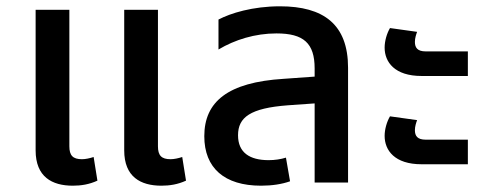

<svg xmlns="http://www.w3.org/2000/svg" viewBox="-20 -579 1545 609"><path d="M211 10C237 10 263 6 289 -6L277 -81C265 -77 251 -74 240 -74C211 -74 200 -86 200 -115V-548H93V-102C93 -18 145 10 211 10ZM492 10C518 10 544 6 570 -6L558 -81C546 -77 532 -74 521 -74C492 -74 481 -86 481 -115V-548H374V-102C374 -18 426 10 492 10Z M868 -559C781 -559 711 -537 673 -517V-422C725 -453 789 -473 857 -473C943 -473 978 -442 978 -362V-336L880 -329C702 -318 628 -256 628 -147C628 -46 692 10 808 10C843 10 875 5 900 -4L887 -79C871 -74 852 -71 832 -71C772 -71 735 -95 735 -150C735 -207 774 -236 893 -245L978 -251V0H1084V-364C1084 -502 1006 -559 868 -559Z M1317 -338H1464V-416H1330C1304 -416 1296 -428 1296 -446C1296 -458 1300 -470 1303 -478L1217 -490C1207 -473 1200 -449 1200 -428C1200 -382 1232 -338 1317 -338ZM1317 -58H1464V-136H1330C1304 -136 1296 -148 1296 -166C1296 -178 1300 -190 1303 -198L1217 -210C1207 -193 1200 -169 1200 -148C1200 -102 1232 -58 1317 -58Z"/></svg>

Font: Noto Sans Thai Medium
Style: Regular
Weight: 500
Designer: Monotype Design Team
Foundry: Monotype Imaging Inc.
Version: Version 1.901